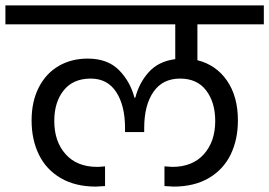

<svg xmlns="http://www.w3.org/2000/svg" viewBox="-47 -760 997 711"><path d="M684 -670V-537Q753 -520 793.5 -461.5Q834 -403 834 -314Q834 -243 807 -187.5Q780 -132 726 -100.5Q672 -69 596 -69Q588 -69 562 -71V-144Q584 -142 591 -142Q666 -142 708 -189Q750 -236 750 -312Q750 -381 716.5 -425Q683 -469 620 -469Q555 -469 521 -419.5Q487 -370 487 -286V-271H416V-286Q416 -369 383.5 -419Q351 -469 289 -469Q224 -469 189 -425.5Q154 -382 154 -312Q154 -236 196 -189Q238 -142 313 -142Q322 -142 342 -144V-71Q316 -69 308 -69Q232 -69 178 -100.5Q124 -132 97 -187.5Q70 -243 70 -314Q70 -384 96.5 -436Q123 -488 170 -515.5Q217 -543 278 -543Q351 -543 393 -501Q435 -459 451 -398H454Q468 -453 504 -493Q540 -533 602 -541V-670H-27V-740H930V-670Z"/></svg>

Font: DVN-Poppins
Style: Regular
Weight: 400
Designer: Ninad Kale (Devanagari), Jonny Pinhorn (Latin)
Foundry: Indian Type Foundry
Version: 4.004